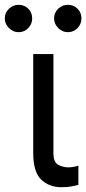

<svg xmlns="http://www.w3.org/2000/svg" viewBox="-64 -770 358 797"><path d="M73.9 -545.5H157.7V-134.9Q157.7 -96.6 177.7 -85.9Q197.8 -75.3 220.2 -75.3Q230.8 -75.3 243.4 -77.8Q256 -80.3 261.4 -82.4V-2.8Q250.7 0.4 233.3 3.7Q215.9 7.1 190.3 7.1Q140.3 7.1 107.1 -24.5Q73.9 -56.1 73.9 -134.9ZM12.8 -636.4Q-9.6 -636.4 -26.8 -653.6Q-44 -670.8 -44 -693.2Q-44 -717.7 -26.8 -733.8Q-9.6 -750 12.8 -750Q37.3 -750 53.4 -733.8Q69.6 -717.7 69.6 -693.2Q69.6 -670.8 53.4 -653.6Q37.3 -636.4 12.8 -636.4ZM217.3 -636.4Q195 -636.4 177.7 -653.6Q160.5 -670.8 160.5 -693.2Q160.5 -717.7 177.7 -733.8Q195 -750 217.3 -750Q241.8 -750 258 -733.8Q274.1 -717.7 274.1 -693.2Q274.1 -670.8 258 -653.6Q241.8 -636.4 217.3 -636.4Z"/></svg>

Font: InterMG
Style: Regular
Weight: 400
Designer: Rasmus Andersson
Foundry: rsms
Version: Version 3.019;December 26, 2023;FontCreator 15.0.0.2955 64-b